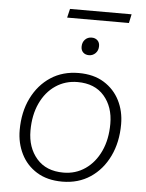

<svg xmlns="http://www.w3.org/2000/svg" viewBox="-56 -852 691 907"><g transform="rotate(5 289.5 -399.0)"><path d="M273 9Q202 9 152.5 -21.5Q103 -52 77.5 -103.5Q52 -155 52 -216Q52 -302 84.5 -368Q117 -434 174 -471.5Q231 -509 307 -509Q378 -509 427 -478.5Q476 -448 501.5 -397.5Q527 -347 527 -285Q527 -200 495 -133.5Q463 -67 406 -29Q349 9 273 9ZM275 -34Q333 -34 378.5 -65.5Q424 -97 450 -153Q476 -209 476 -283Q476 -363 431.5 -414.5Q387 -466 305 -466Q247 -466 201 -435Q155 -404 129 -348Q103 -292 103 -218Q103 -138 148 -86Q193 -34 275 -34ZM347 -597Q330 -597 319.5 -607Q309 -617 309 -634Q309 -655 321.5 -668Q334 -681 353 -681Q370 -681 380.5 -671Q391 -661 391 -644Q391 -623 378 -610Q365 -597 347 -597ZM531 -807 522 -765H229L239 -807Z"/></g></svg>

Font: Work Sans Light
Style: Italic
Weight: 300
Italic angle: -13°
Designer: Wei Huang
Foundry: Wei Huang
Version: Version 2.010; ttfautohint (v1.8.3)